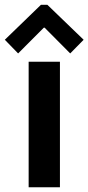

<svg xmlns="http://www.w3.org/2000/svg" viewBox="-34 -795 375 815"><path d="M87.6 0V-532.9H220.4V0ZM42.9 -568.2 -13.5 -626.2 139.9 -774.7H167L321 -626.2L264 -568.2L155.4 -677.5H152Z"/></svg>

Font: Reddit Sans Condensed
Style: Regular
Weight: 400
Designer: Stephen Hutchings
Foundry: Reddit
Version: Version 1.014